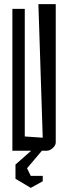

<svg xmlns="http://www.w3.org/2000/svg" viewBox="-20 -730 330 930"><path d="M250 -710V-40Q250 -26 235.5 -13Q221 0 207 0H183L111 85L129 122H187V148L129 180L55 136V67L131 0H40V-687H100V-69L187 -63L166 -710Z"/></svg>

Font: Bahianita
Style: Regular
Weight: 400
Designer: Pablo Cosgaya & Dani Raskovsky
Foundry: Pablo Cosgaya & Dani Raskovsky
Version: Version 1.008